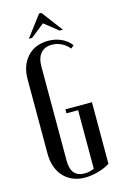

<svg xmlns="http://www.w3.org/2000/svg" viewBox="-130 -908 607 970"><g transform="rotate(-15 173.5 -422.5)"><path d="M37 -547Q37 -619 77.5 -663.5Q118 -708 187 -708Q223 -708 254.5 -694Q286 -680 306 -653L290 -640Q273 -661 249.5 -672.5Q226 -684 200 -684Q162 -684 141.5 -660Q121 -636 121 -591V-98Q121 -13 193 -13Q219 -13 243 -24V-330H182V-351H321V-29Q295 -12 258.5 -2Q222 8 190 8Q155 8 126.5 -4Q98 -16 78 -38Q58 -60 47.5 -90Q37 -120 37 -156ZM179 -853H191L274 -743H257L185 -800L113 -743H96Z"/></g></svg>

Font: Moniqa SemBd Narrow Heading
Style: Regular
Weight: 600
Width: 4
Designer: Rajesh Rajput
Foundry: Rajesh Rajput
Version: Version 1.000